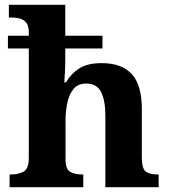

<svg xmlns="http://www.w3.org/2000/svg" viewBox="-20 -780 707 800"><path d="M20 0V-53H25Q57 -53 78.5 -65Q100 -77 100 -122V-578H13V-631H100V-646Q100 -673 89 -686Q78 -699 62 -703Q46 -707 29 -707H17V-760H252V-631H407V-578H252V-534Q252 -507 250.5 -479.5Q249 -452 248 -437H255Q275 -472 309.5 -494.5Q344 -517 403 -517Q487 -517 529 -471.5Q571 -426 571 -324V-124Q571 -77 587.5 -65Q604 -53 638 -53H641V0H419V-297Q419 -362 401 -397Q383 -432 339 -432Q306 -432 287.5 -410.5Q269 -389 261 -353.5Q253 -318 253 -277V-118Q253 -76 271.5 -64.5Q290 -53 323 -53H327V0Z"/></svg>

Font: Noto Serif Ethiopic
Style: Bold
Weight: 700
Designer: Monotype Design Team
Foundry: Monotype Imaging Inc.
Version: Version 2.102; ttfautohint (v1.8.4.7-5d5b)